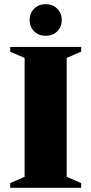

<svg xmlns="http://www.w3.org/2000/svg" viewBox="-20 -900 438 920"><path d="M369 -22.5V0H29V-22.5L98 -53V-622.5L29 -652V-675H369V-652.5L299.5 -622.5V-53ZM199 -728.5Q165 -728.5 143.5 -750Q122 -771.5 122 -803.5Q122 -836.5 143.5 -858.2Q165 -880 199 -880Q233 -880 254.5 -858.2Q276 -836.5 276 -803.5Q276 -771.5 254.5 -750Q233 -728.5 199 -728.5Z"/></svg>

Font: Newsreader 24pt ExtraBold
Style: Regular
Weight: 800
Designer: Hugues Gentile
Foundry: Production Type
Version: Version 1.003